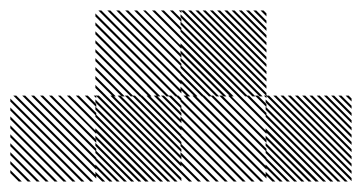

<svg xmlns="http://www.w3.org/2000/svg" viewBox="-21 -688 708 376"><path d="M667.5 -489.2 655.8 -500.8H661.7L667.5 -495ZM667.5 -475 641.7 -500.8H647.5L667.5 -480.8ZM667.5 -460.8 627.5 -500.8H633.3L667.5 -466.7ZM667.5 -446.7 613.3 -500.8H619.2L667.5 -452.5ZM667.5 -432.5 599.2 -500.8H605L667.5 -438.3ZM667.5 -418.3 585 -500.8H590.8L667.5 -424.2ZM667.5 -404.2 570.8 -500.8H576.7L667.5 -410ZM667.5 -390 556.7 -500.8H562.5L667.5 -395.8ZM667.5 -375.8 542.5 -500.8H548.3L667.5 -381.7ZM667.5 -361.7 528.3 -500.8H534.2L667.5 -367.5ZM667.5 -347.5 514.2 -500.8H520L667.5 -353.3ZM667.5 -333.3 500 -500.8H505.8L667.5 -339.2ZM654.2 -332.5 499.2 -487.5V-493.3L660 -332.5ZM640 -332.5 499.2 -473.3V-479.2L645.8 -332.5ZM625.8 -332.5 499.2 -459.2V-465L631.7 -332.5ZM611.7 -332.5 499.2 -445V-450.8L617.5 -332.5ZM596.7 -332.5 499.2 -430V-436.7L603.3 -332.5ZM583.3 -332.5 499.2 -416.7V-422.5L589.2 -332.5ZM569.2 -332.5 499.2 -402.5V-408.3L575 -332.5ZM555 -332.5 499.2 -388.3V-394.2L560.8 -332.5ZM540.8 -332.5 499.2 -374.2V-380L546.7 -332.5ZM526.7 -332.5 499.2 -360V-365.8L532.5 -332.5ZM512.5 -332.5 499.2 -345.8V-351.7L518.3 -332.5ZM500.8 -495.8 495.8 -500.8H500.8ZM500.8 -478.3 478.3 -500.8H484.2L500.8 -484.2ZM500.8 -460.8 460.8 -500.8H466.7L500.8 -466.7ZM500.8 -443.3 443.3 -500.8H449.2L500.8 -449.2ZM500.8 -425.8 425.8 -500.8H430.8L500.8 -430.8ZM500.8 -408.3 408.3 -500.8H414.2L500.8 -414.2ZM500.8 -390.8 390.8 -500.8H396.7L500.8 -396.7ZM500.8 -373.3 373.3 -500.8H379.2L500.8 -379.2ZM500.8 -355.8 355.8 -500.8H361.7L500.8 -361.7ZM500.8 -338.3 338.3 -500.8H344.2L500.8 -344.2ZM489.2 -332.5 332.5 -489.2V-495L495 -332.5ZM471.7 -332.5 332.5 -471.7V-477.5L477.5 -332.5ZM454.2 -332.5 332.5 -454.2V-460L460 -332.5ZM436.7 -332.5 332.5 -436.7V-442.5L442.5 -332.5ZM419.2 -332.5 332.5 -419.2V-425L425 -332.5ZM401.7 -332.5 332.5 -401.7V-407.5L407.5 -332.5ZM384.2 -332.5 332.5 -384.2V-390L390 -332.5ZM366.7 -332.5 332.5 -366.7V-372.5L372.5 -332.5ZM349.2 -332.5 332.5 -349.2V-355L355 -332.5ZM500.8 -500.8H501.7L500.8 -501.7ZM334.2 -489.2 322.5 -500.8H328.3L334.2 -495ZM334.2 -475 308.3 -500.8H314.2L334.2 -480.8ZM334.2 -460.8 294.2 -500.8H300L334.2 -466.7ZM334.2 -446.7 280 -500.8H285.8L334.2 -452.5ZM334.2 -432.5 265.8 -500.8H271.7L334.2 -438.3ZM334.2 -418.3 251.7 -500.8H257.5L334.2 -424.2ZM334.2 -404.2 237.5 -500.8H243.3L334.2 -410ZM334.2 -390 223.3 -500.8H229.2L334.2 -395.8ZM334.2 -375.8 209.2 -500.8H215L334.2 -381.7ZM334.2 -361.7 195 -500.8H200.8L334.2 -367.5ZM334.2 -347.5 180.8 -500.8H186.7L334.2 -353.3ZM334.2 -333.3 166.7 -500.8H172.5L334.2 -339.2ZM320.8 -332.5 165.8 -487.5V-493.3L326.7 -332.5ZM306.7 -332.5 165.8 -473.3V-479.2L312.5 -332.5ZM292.5 -332.5 165.8 -459.2V-465L298.3 -332.5ZM278.3 -332.5 165.8 -445V-450.8L284.2 -332.5ZM263.3 -332.5 165.8 -430V-436.7L270 -332.5ZM250 -332.5 165.8 -416.7V-422.5L255.8 -332.5ZM235.8 -332.5 165.8 -402.5V-408.3L241.7 -332.5ZM221.7 -332.5 165.8 -388.3V-394.2L227.5 -332.5ZM207.5 -332.5 165.8 -374.2V-380L213.3 -332.5ZM193.3 -332.5 165.8 -360V-365.8L199.2 -332.5ZM179.2 -332.5 165.8 -345.8V-351.7L185 -332.5ZM167.5 -495.8 162.5 -500.8H167.5ZM167.5 -478.3 145 -500.8H150.8L167.5 -484.2ZM167.5 -460.8 127.5 -500.8H133.3L167.5 -466.7ZM167.5 -443.3 110 -500.8H115.8L167.5 -449.2ZM167.5 -425.8 92.5 -500.8H97.5L167.5 -430.8ZM167.5 -408.3 75 -500.8H80.8L167.5 -414.2ZM167.5 -390.8 57.5 -500.8H63.3L167.5 -396.7ZM167.5 -373.3 40 -500.8H45.8L167.5 -379.2ZM167.5 -355.8 22.5 -500.8H28.3L167.5 -361.7ZM167.5 -338.3 5 -500.8H10.8L167.5 -344.2ZM155.8 -332.5 -0.8 -489.2V-495L161.7 -332.5ZM138.3 -332.5 -0.8 -471.7V-477.5L144.2 -332.5ZM120.8 -332.5 -0.8 -454.2V-460L126.7 -332.5ZM103.3 -332.5 -0.8 -436.7V-442.5L109.2 -332.5ZM85.8 -332.5 -0.8 -419.2V-425L91.7 -332.5ZM68.3 -332.5 -0.8 -401.7V-407.5L74.2 -332.5ZM50.8 -332.5 -0.8 -384.2V-390L56.7 -332.5ZM33.3 -332.5 -0.8 -366.7V-372.5L39.2 -332.5ZM15.8 -332.5 -0.8 -349.2V-355L21.7 -332.5ZM167.5 -500.8H168.3L167.5 -501.7ZM500.8 -655.8 489.2 -667.5H495L500.8 -661.7ZM500.8 -641.7 475 -667.5H480.8L500.8 -647.5ZM500.8 -627.5 460.8 -667.5H466.7L500.8 -633.3ZM500.8 -613.3 446.7 -667.5H452.5L500.8 -619.2ZM500.8 -599.2 432.5 -667.5H438.3L500.8 -605ZM500.8 -585 418.3 -667.5H424.2L500.8 -590.8ZM500.8 -570.8 404.2 -667.5H410L500.8 -576.7ZM500.8 -556.7 390 -667.5H395.8L500.8 -562.5ZM500.8 -542.5 375.8 -667.5H381.7L500.8 -548.3ZM500.8 -528.3 361.7 -667.5H367.5L500.8 -534.2ZM500.8 -514.2 347.5 -667.5H353.3L500.8 -520ZM500.8 -500 333.3 -667.5H339.2L500.8 -505.8ZM487.5 -499.2 332.5 -654.2V-660L493.3 -499.2ZM473.3 -499.2 332.5 -640V-645.8L479.2 -499.2ZM459.2 -499.2 332.5 -625.8V-631.7L465 -499.2ZM445 -499.2 332.5 -611.7V-617.5L450.8 -499.2ZM430 -499.2 332.5 -596.7V-603.3L436.7 -499.2ZM416.7 -499.2 332.5 -583.3V-589.2L422.5 -499.2ZM402.5 -499.2 332.5 -569.2V-575L408.3 -499.2ZM388.3 -499.2 332.5 -555V-560.8L394.2 -499.2ZM374.2 -499.2 332.5 -540.8V-546.7L380 -499.2ZM360 -499.2 332.5 -526.7V-532.5L365.8 -499.2ZM345.8 -499.2 332.5 -512.5V-518.3L351.7 -499.2ZM334.2 -662.5 329.2 -667.5H334.2ZM334.2 -645 311.7 -667.5H317.5L334.2 -650.8ZM334.2 -627.5 294.2 -667.5H300L334.2 -633.3ZM334.2 -610 276.7 -667.5H282.5L334.2 -615.8ZM334.2 -592.5 259.2 -667.5H264.2L334.2 -597.5ZM334.2 -575 241.7 -667.5H247.5L334.2 -580.8ZM334.2 -557.5 224.2 -667.5H230L334.2 -563.3ZM334.2 -540 206.7 -667.5H212.5L334.2 -545.8ZM334.2 -522.5 189.2 -667.5H195L334.2 -528.3ZM334.2 -505 171.7 -667.5H177.5L334.2 -510.8ZM322.5 -499.2 165.8 -655.8V-661.7L328.3 -499.2ZM305 -499.2 165.8 -638.3V-644.2L310.8 -499.2ZM287.5 -499.2 165.8 -620.8V-626.7L293.3 -499.2ZM270 -499.2 165.8 -603.3V-609.2L275.8 -499.2ZM252.5 -499.2 165.8 -585.8V-591.7L258.3 -499.2ZM235 -499.2 165.8 -568.3V-574.2L240.8 -499.2ZM217.5 -499.2 165.8 -550.8V-556.7L223.3 -499.2ZM200 -499.2 165.8 -533.3V-539.2L205.8 -499.2ZM182.5 -499.2 165.8 -515.8V-521.7L188.3 -499.2ZM334.2 -667.5H335L334.2 -668.3Z"/></svg>

Font: 0xA000-Pixelated-Mono
Style: Pixelated-Mono
Weight: 400
Version: Version 0.1